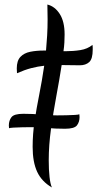

<svg xmlns="http://www.w3.org/2000/svg" viewBox="-20 -770 429 847"><path d="M195 -63Q195 -21 198.5 10.5Q202 42 209 57Q164 31 144 -12Q124 -55 124 -122Q124 -179 132.5 -235.5Q141 -292 153 -352Q165 -412 175 -480Q147 -477 118 -469.5Q89 -462 55 -447Q55 -451 54.5 -457Q54 -463 54 -468Q54 -502 70 -519Q86 -536 113 -541.5Q140 -547 173 -547Q178 -547 183 -547Q186 -579 188 -613.5Q190 -648 190 -685Q190 -701 189.5 -717.5Q189 -734 189 -750Q222 -742 243.5 -708.5Q265 -675 265 -618Q265 -601 264 -582.5Q263 -564 260 -544Q264 -544 268 -544Q303 -544 334.5 -549Q366 -554 388 -572Q389 -568 389 -562.5Q389 -557 389 -551Q389 -510 373.5 -496Q358 -482 332 -482Q311 -482 291 -482.5Q271 -483 252 -483Q242 -418 228.5 -346Q215 -274 205 -201.5Q195 -129 195 -63ZM267 -202Q223 -202 187.5 -205.5Q152 -209 118 -209Q100 -209 78 -208.5Q56 -208 39 -207Q22 -206 20 -204Q20 -207 19.5 -210Q19 -213 19 -216Q19 -238 30.5 -253Q42 -268 83 -268Q126 -268 162 -264.5Q198 -261 232 -261Q251 -261 272.5 -261.5Q294 -262 310.5 -263Q327 -264 330 -266Q330 -263 330.5 -260Q331 -257 331 -254Q331 -232 319.5 -217Q308 -202 267 -202Z"/></svg>

Font: Merienda Light
Style: Regular
Weight: 300
Designer: Eduardo Rodriguez Tunni
Foundry: Eduardo Rodriguez Tunni
Version: Version 2.001; ttfautohint (v1.8.4.7-5d5b)